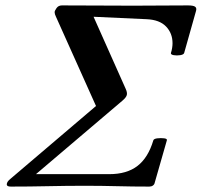

<svg xmlns="http://www.w3.org/2000/svg" viewBox="-20 -687 746 710"><path d="M20 3Q5 3 5 -5Q5 -15 19 -26L335 -295L187 -625Q182 -635 182 -642Q182 -647 189 -657Q196 -667 209 -667Q271 -667 341 -666.5Q411 -666 473 -666Q523 -666 573.5 -666.5Q624 -667 675 -667Q694 -667 701 -662.5Q708 -658 705 -647L661 -491Q659 -485 646.5 -483Q634 -481 622.5 -483Q611 -485 612 -491Q615 -500 616.5 -509.5Q618 -519 618 -527Q618 -564 594 -589Q570 -614 522 -616L326 -625L445 -358Q451 -345 449 -336Q447 -327 433 -315L113 -43H384Q449 -43 488.5 -73.5Q528 -104 547 -168Q549 -174 562 -175.5Q575 -177 587 -175.5Q599 -174 597 -168L552 -11Q551 -5 545.5 -1Q540 3 532 3Q471 3 413 1.5Q355 0 294 0Q226 0 157 1.5Q88 3 20 3Z"/></svg>

Font: Junicode VF
Style: Italic
Weight: 400
Italic angle: -11°
Designer: Peter S. Baker
Version: Version 2.209